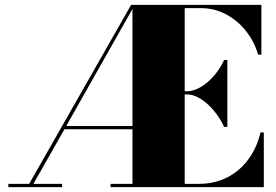

<svg xmlns="http://www.w3.org/2000/svg" viewBox="-20 -770 1135 790"><path d="M14.5 -13.5V0H235.5V-13.5H117.5L245 -238H525V-13.5H435V0H1065.5V-225H1052C1022 -98 927 -13.5 800 -13.5H740V-381.5H750C806.5 -381.5 872 -315 902 -248H915.5V-523H902C872 -456 806.5 -394.5 750 -394.5H740V-736.5H810C917 -736.5 1012 -652 1042 -545H1055.5V-750H519.5L100 -13.5ZM252.5 -251.5 525 -733V-251.5Z"/></svg>

Font: Bodoni* 16pt Fatface
Style: Regular
Weight: 900
Version: Version 2.3